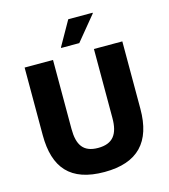

<svg xmlns="http://www.w3.org/2000/svg" viewBox="-134 -1039 1020 1156"><g transform="rotate(-15 376.0 -460.5)"><path d="M314 -777H427L552 -929V-933H400L314 -781ZM71 -720V-299C71 -95 162 12 374 12C583 12 680 -95 680 -299V-720H503V-290C503 -190 467 -138 374 -138C282 -138 248 -190 248 -290V-720Z"/></g></svg>

Font: Kufam Arabic Latin Roman Bold
Style: Regular
Weight: 700
Designer: Wael Morcos & Artur Schmal
Version: Version 1.200;PS 001.200;hotconv 1.0.88;makeotf.lib2.5.64775